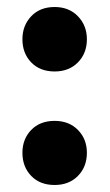

<svg xmlns="http://www.w3.org/2000/svg" viewBox="-20 -518 313 548"><path d="M44 -406Q44 -445 69 -471.5Q94 -498 136 -498Q177 -498 202.5 -471.5Q228 -445 228 -406Q228 -366 202.5 -340Q177 -314 136 -314Q94 -314 69 -340Q44 -366 44 -406ZM44 -82Q44 -121 69 -147Q94 -173 136 -173Q177 -173 202.5 -147Q228 -121 228 -82Q228 -42 202.5 -16Q177 10 136 10Q94 10 69 -16Q44 -42 44 -82Z"/></svg>

Font: Taviraj
Style: Bold
Weight: 700
Designer: Katatrad Team
Foundry: CadsonDemak
Version: Version 1.001